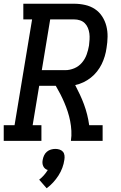

<svg xmlns="http://www.w3.org/2000/svg" viewBox="-29 -755 649 1029"><path d="M-9 0V-84H49L143 -651H96V-735H368Q398 -735 427 -728.5Q456 -722 479.5 -706.5Q503 -691 518.5 -667Q534 -643 541 -615.5Q548 -588 547.5 -558Q547 -528 542 -498Q539 -476 532.5 -454Q526 -432 516 -411.5Q506 -391 491 -372Q476 -353 457.5 -338.5Q439 -324 418 -314Q397 -304 374 -299Q387 -274 399 -248.5Q411 -223 421 -196Q431 -169 438 -141Q445 -113 449 -84H521V0H351Q355 -27 353.5 -54Q352 -81 347 -106.5Q342 -132 334 -156.5Q326 -181 316 -204.5Q306 -228 294.5 -250.5Q283 -273 270 -295H181L146 -84H193V0ZM321 -379Q345 -379 369 -389Q393 -399 410 -419Q427 -439 435.5 -463Q444 -487 448 -511Q450 -527 451 -543.5Q452 -560 450 -575.5Q448 -591 442 -605.5Q436 -620 425.5 -630.5Q415 -641 400 -646Q385 -651 368 -651H240L195 -379ZM221 254 181 208Q195 197 206.5 184Q218 171 227 156Q219 154 212.5 148.5Q206 143 202.5 135Q199 127 198.5 118.5Q198 110 200 101Q202 89 207.5 77.5Q213 66 222.5 58Q232 50 244 46.5Q256 43 268 43Q279 43 290 46.5Q301 50 308 58Q315 66 316.5 77.5Q318 89 316 101Q313 123 305 144.5Q297 166 284.5 185.5Q272 205 256 222.5Q240 240 221 254Z"/></svg>

Font: Iosevka Curly Slab MdEx
Style: Italic
Weight: 500
Width: 7
Italic angle: -9°
Monospace: yes
Designer: Belleve Invis
Foundry: Belleve Invis
Version: Version 11.0.0; ttfautohint (v1.8.3)